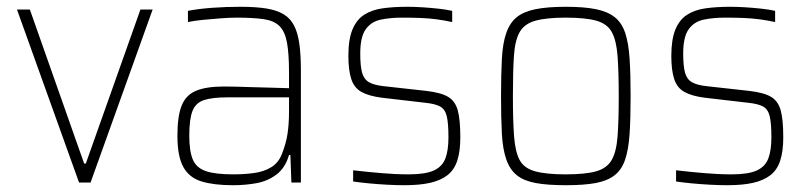

<svg xmlns="http://www.w3.org/2000/svg" viewBox="-20 -538 2384 566"><path d="M213 0 30 -510H68L228 -56H233L394 -510H430L247 0Z M667 8Q611 8 574.5 -3Q538 -14 520.5 -45.5Q503 -77 503 -138Q503 -194 515 -225.5Q527 -257 557 -270Q587 -283 641 -283Q654 -283 676 -282.5Q698 -282 726 -281Q754 -280 781.5 -279.5Q809 -279 832 -278V-324Q832 -380 826 -412.5Q820 -445 804 -461Q788 -477 757.5 -481.5Q727 -486 678 -486Q658 -486 631 -484Q604 -482 578.5 -479.5Q553 -477 534 -473V-506Q565 -512 605 -515Q645 -518 690 -518Q734 -518 765 -513Q796 -508 816 -496Q836 -484 847 -462.5Q858 -441 862.5 -408.5Q867 -376 867 -330V0H839L836 -81H832Q821 -43 795 -23.5Q769 -4 736 2Q703 8 667 8ZM667 -24Q701 -24 729.5 -28Q758 -32 779.5 -45Q801 -58 811 -84Q823 -114 827.5 -143Q832 -172 832 -210V-251H650Q606 -251 581.5 -243Q557 -235 547.5 -211Q538 -187 538 -138Q538 -92 548.5 -67.5Q559 -43 587 -33.5Q615 -24 667 -24Z M1172 8Q1149 8 1121 6.5Q1093 5 1067 2.5Q1041 0 1021 -3V-36Q1047 -33 1067.5 -31Q1088 -29 1106.5 -27.5Q1125 -26 1144 -25Q1163 -24 1185 -24Q1234 -24 1259 -35.5Q1284 -47 1293 -71Q1302 -95 1302 -133Q1302 -175 1297 -195.5Q1292 -216 1277.5 -224Q1263 -232 1234 -235L1105 -250Q1067 -255 1045.5 -267Q1024 -279 1015.5 -305Q1007 -331 1007 -373Q1007 -422 1019 -451Q1031 -480 1053.5 -494.5Q1076 -509 1108 -513.5Q1140 -518 1180 -518Q1202 -518 1225.5 -516.5Q1249 -515 1272 -512.5Q1295 -510 1313 -506V-473Q1290 -478 1267.5 -481Q1245 -484 1220.5 -485Q1196 -486 1166 -486Q1130 -486 1102 -480Q1074 -474 1058 -451.5Q1042 -429 1042 -380Q1042 -343 1047.5 -323.5Q1053 -304 1068 -295.5Q1083 -287 1111 -284L1237 -270Q1280 -265 1301 -252.5Q1322 -240 1329.5 -212.5Q1337 -185 1337 -133Q1337 -92 1328 -64.5Q1319 -37 1299 -21.5Q1279 -6 1248 1Q1217 8 1172 8Z M1648 8Q1594 8 1559 1.5Q1524 -5 1503.5 -21.5Q1483 -38 1472.5 -68Q1462 -98 1459.5 -143.5Q1457 -189 1457 -254Q1457 -319 1459.5 -365Q1462 -411 1472.5 -441Q1483 -471 1503.5 -487.5Q1524 -504 1559 -511Q1594 -518 1648 -518Q1702 -518 1736.5 -511Q1771 -504 1792 -487.5Q1813 -471 1823 -441Q1833 -411 1836 -365Q1839 -319 1839 -254Q1839 -189 1836 -143.5Q1833 -98 1823 -68Q1813 -38 1792 -21.5Q1771 -5 1736.5 1.5Q1702 8 1648 8ZM1647 -24Q1706 -24 1737.5 -33Q1769 -42 1783 -66Q1797 -90 1800.5 -135.5Q1804 -181 1804 -254Q1804 -327 1800.5 -373Q1797 -419 1783.5 -443.5Q1770 -468 1738 -477Q1706 -486 1648 -486Q1591 -486 1558.5 -477Q1526 -468 1512 -443.5Q1498 -419 1495 -373Q1492 -327 1492 -254Q1492 -181 1495.5 -135.5Q1499 -90 1512 -66Q1525 -42 1557.5 -33Q1590 -24 1647 -24Z M2124 8Q2101 8 2073 6.5Q2045 5 2019 2.5Q1993 0 1973 -3V-36Q1999 -33 2019.5 -31Q2040 -29 2058.5 -27.5Q2077 -26 2096 -25Q2115 -24 2137 -24Q2186 -24 2211 -35.5Q2236 -47 2245 -71Q2254 -95 2254 -133Q2254 -175 2249 -195.5Q2244 -216 2229.5 -224Q2215 -232 2186 -235L2057 -250Q2019 -255 1997.5 -267Q1976 -279 1967.5 -305Q1959 -331 1959 -373Q1959 -422 1971 -451Q1983 -480 2005.5 -494.5Q2028 -509 2060 -513.5Q2092 -518 2132 -518Q2154 -518 2177.5 -516.5Q2201 -515 2224 -512.5Q2247 -510 2265 -506V-473Q2242 -478 2219.5 -481Q2197 -484 2172.5 -485Q2148 -486 2118 -486Q2082 -486 2054 -480Q2026 -474 2010 -451.5Q1994 -429 1994 -380Q1994 -343 1999.5 -323.5Q2005 -304 2020 -295.5Q2035 -287 2063 -284L2189 -270Q2232 -265 2253 -252.5Q2274 -240 2281.5 -212.5Q2289 -185 2289 -133Q2289 -92 2280 -64.5Q2271 -37 2251 -21.5Q2231 -6 2200 1Q2169 8 2124 8Z"/></svg>

Font: Saira Thin SemiCondensed
Style: Regular
Weight: 100
Width: 4
Version: Version 1.101